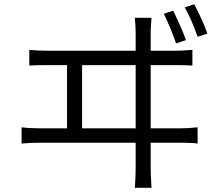

<svg xmlns="http://www.w3.org/2000/svg" viewBox="-20 -844 1040 899"><path d="M850.6 -656.2 804.7 -640.6Q777.3 -717.8 747.1 -779.3L791 -793.9Q834 -705.1 850.6 -656.2ZM364.3 -243.2H615.2V-539.1H364.3ZM685.5 -243.2H825.2Q863.3 -243.2 905.3 -248V-171.9Q878.9 -175.8 825.2 -175.8H685.5V-59.6Q685.5 -28.3 689.5 35.2H611.3Q615.2 -13.7 615.2 -57.6V-175.8H167Q123 -175.8 81.1 -171.9V-248Q117.2 -243.2 167 -243.2H293.9V-539.1H204.1Q147.5 -539.1 117.2 -537.1V-610.4Q156.2 -606.4 204.1 -606.4H615.2V-691.4Q615.2 -717.8 611.3 -760.7H689.5Q685.5 -717.8 685.5 -691.4V-606.4H798.8Q828.1 -606.4 880.9 -610.4V-537.1Q853.5 -539.1 798.8 -539.1H685.5ZM844.7 -809.6 889.6 -824.2Q930.7 -745.1 951.2 -686.5L905.3 -671.9Q875 -757.8 844.7 -809.6Z"/></svg>

Font: GenEi Gothic M SemiLight
Style: Regular
Weight: 350
Designer: o_tamon (Modified); [Source Han Sans]
Ryoko NISHIZUKA  (kana & ideographs); Paul D. Hunt (Latin, Greek & Cyrillic); Wenl
Version: Version 1.1a;Original Version 1.004